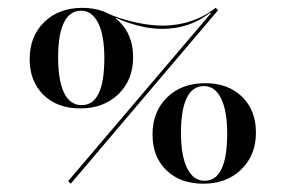

<svg xmlns="http://www.w3.org/2000/svg" viewBox="-20 -447 712 479"><path d="M156.5 11.3 150 4.8 517.7 -427.4 524.2 -421.8ZM180.6 -176.6Q122.6 -176.6 88.3 -210.5Q54 -244.4 54 -299.2Q54 -356.5 90.3 -391.9Q126.6 -427.4 185.5 -427.4Q242.7 -427.4 277.4 -393.5Q312.1 -359.7 312.1 -304Q312.1 -247.6 275.4 -212.1Q238.7 -176.6 180.6 -176.6ZM183.9 -184.7Q240.3 -184.7 240.3 -301.6Q240.3 -358.9 225 -389.5Q209.7 -420.2 182.3 -420.2Q154 -420.2 139.5 -390.7Q125 -361.3 125 -304Q125 -246 139.9 -215.3Q154.8 -184.7 183.9 -184.7ZM487.1 11.3Q429.8 11.3 395.2 -22.2Q360.5 -55.6 360.5 -111.3Q360.5 -168.5 396.8 -204Q433.1 -239.5 491.9 -239.5Q549.2 -239.5 583.9 -205.6Q618.5 -171.8 618.5 -116.1Q618.5 -59.7 581.9 -24.2Q545.2 11.3 487.1 11.3ZM490.3 4Q546.8 4 546.8 -113.7Q546.8 -171 531.5 -201.6Q516.1 -232.3 488.7 -232.3Q460.5 -232.3 446 -202.8Q431.5 -173.4 431.5 -116.1Q431.5 -57.3 447.2 -26.6Q462.9 4 490.3 4ZM384.7 -375Q355.6 -375 325.8 -382.7Q296 -390.3 269.4 -402.4L265.3 -396L248.4 -413.7Q276.6 -400.8 314.9 -391.9Q353.2 -383.1 386.3 -383.1Q423.4 -383.1 457.7 -394.8Q491.9 -406.5 517.7 -427.4L507.3 -412.1L504 -415.3Q479 -395.2 448.8 -385.1Q418.5 -375 384.7 -375Z"/></svg>

Font: Playfair 144pt SemiCondensed SemiBold
Style: Regular
Weight: 600
Width: 4
Designer: Claus Eggers Sørensen
Foundry: Claus Eggers Sørensen
Version: Version 2.203